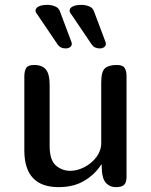

<svg xmlns="http://www.w3.org/2000/svg" viewBox="-20 -769 620 789"><path d="M184 -170Q184 -111 209.5 -89Q235 -67 269 -67Q297 -67 326.5 -82Q356 -97 376 -123.5Q396 -150 396 -182V-430Q396 -475 411.5 -488.5Q427 -502 460 -502Q484 -502 492 -490Q500 -478 500 -455V-43Q500 -19 490 -9.5Q480 0 457 0Q430 0 414 -19Q398 -38 398 -86V-93H396Q371 -53 327 -26.5Q283 0 221 0Q80 0 80 -151V-455Q80 -478 88 -490Q96 -502 120 -502Q153 -502 168.5 -483.5Q184 -465 184 -420ZM129 -716Q126 -719 126 -725Q126 -736 139 -742.5Q152 -749 175 -749Q191 -749 206 -743Q221 -737 226 -723L273 -598Q275 -594 275 -589Q275 -580 267.5 -575Q260 -570 250 -570Q228 -570 217 -586ZM269 -716Q266 -719 266 -725Q266 -736 279 -742.5Q292 -749 315 -749Q331 -749 346 -743Q361 -737 366 -723L413 -598Q415 -594 415 -589Q415 -580 407.5 -575Q400 -570 390 -570Q368 -570 357 -586Z"/></svg>

Font: Marmelad
Style: Regular
Weight: 400
Designer: Manvel Shmavonyan
Foundry: Cyreal
Version: Version 1.110; ttfautohint (v1.8.4.7-5d5b)